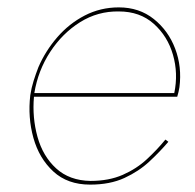

<svg xmlns="http://www.w3.org/2000/svg" viewBox="-20 -490 527 520"><path d="M73 -238Q83 -299 116 -349.5Q149 -400 197 -430Q245 -460 302 -459Q359 -459 396.5 -425.5Q434 -392 448.5 -341.5Q463 -291 452 -238ZM72 -228H460Q462 -234 463.5 -241Q465 -248 466 -254Q473 -309 454.5 -358Q436 -407 396.5 -438.5Q357 -470 302 -470Q252 -470 209.5 -448Q167 -426 135 -389Q103 -352 84 -308Q77 -290 71 -271Q65 -252 62 -232Q55 -172 70.5 -116.5Q86 -61 124.5 -25.5Q163 10 224 10Q278 10 317 -8Q356 -26 384.5 -52.5Q413 -79 436 -106L428 -112Q406 -85 378 -59Q350 -33 312.5 -16.5Q275 0 225 0Q168 -1 132 -34Q96 -67 81.5 -119.5Q67 -172 72 -228Z"/></svg>

Font: Jost* 200 Hairline Italic
Style: Italic
Weight: 100
Italic angle: -10°
Version: Version 3.200; ttfautohint (v0.97) -l 8 -r 50 -G 200 -x 14 -